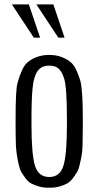

<svg xmlns="http://www.w3.org/2000/svg" viewBox="-20 -851 453 884"><path d="M248.5 -677.7 147.5 -830.6H225.6L277.3 -677.7ZM135.7 -677.7 34.7 -830.6H112.8L164.6 -677.7ZM125 -307.6V-277.3Q125 -139.6 141.1 -87.9Q157.2 -36.1 206.5 -36.1Q255.9 -36.1 272 -87.9Q288.1 -139.6 288.1 -277.3V-307.6Q288.1 -449.7 274.9 -491.2Q261.7 -532.2 237.3 -543Q224.6 -548.8 206.5 -548.8Q188.5 -548.8 175.8 -543Q163.1 -537.1 153.3 -524.4Q135.7 -499 130.4 -448.7Q125 -398.9 125 -307.6ZM51.8 -277.3V-307.6Q51.8 -437.5 60.5 -468.8Q69.3 -500 80.6 -525.9Q91.8 -551.8 108.4 -565.4Q125 -579.1 149.4 -588.4Q174.3 -598.1 206.5 -598.1Q238.8 -598.1 263.7 -588.4Q288.1 -579.1 304.7 -565.4Q321.3 -551.8 332.5 -525.9Q343.8 -500 349.6 -480Q361.3 -437.5 361.3 -307.6V-277.3Q361.3 -169.9 357.4 -145Q353.5 -120.1 347.7 -96.2Q342.8 -72.3 335 -59.1Q327.1 -45.9 315.4 -30.3Q303.7 -14.6 288.6 -5.9Q273.4 2 252.9 7.8Q232.4 13.7 206.5 13.2Q180.7 13.7 160.2 7.8Q139.6 2 124.5 -5.9Q109.4 -13.7 97.7 -30.3Q85.9 -45.9 78.1 -59.1Q70.3 -72.3 65.4 -96.2Q55.2 -142.1 53.2 -182.6Q51.8 -223.1 51.8 -277.3Z"/></svg>

Font: Oswald-Light
Style: Light
Weight: 300
Designer: vernon adams
Foundry: vernon adams
Version: Version ; ttfautohint (v0.92.18-e454-dirty) -l 8 -r 50 -G 20